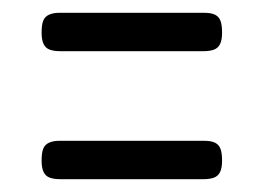

<svg xmlns="http://www.w3.org/2000/svg" viewBox="-20 -406 412 300"><path d="M75 -326Q64 -326 57.5 -328.5Q51 -331 48 -337.5Q45 -344 45 -355Q45 -367 47.5 -373.5Q50 -380 56.5 -383Q63 -386 73 -386H299Q310 -386 316 -383Q322 -380 324.5 -373.5Q327 -367 327 -355Q327 -344 324 -337.5Q321 -331 314.5 -328.5Q308 -326 297 -326ZM75 -126Q64 -126 57.5 -128.5Q51 -131 48 -137.5Q45 -144 45 -155Q45 -167 47.5 -173.5Q50 -180 56.5 -183Q63 -186 73 -186H299Q310 -186 316 -183Q322 -180 324.5 -173.5Q327 -167 327 -155Q327 -144 324 -137.5Q321 -131 314.5 -128.5Q308 -126 297 -126Z"/></svg>

Font: Fredoka Condensed Light
Style: Regular
Weight: 300
Width: 3
Designer: Ben Nathan
Foundry: Milena B. Brandão, Ben Nathan
Version: Version 2.001